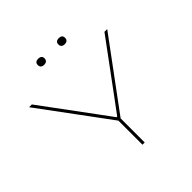

<svg xmlns="http://www.w3.org/2000/svg" viewBox="-205 -978 1150 1150"><g transform="rotate(-45 370.0 -403.0)"><path d="M361.5 -202.5 39 -639H62.5L293 -327L367 -226.5H373L447.5 -327L677.5 -639H701L378.5 -202.5ZM360.5 0V-219H379.5V0ZM283 -754.5Q269.5 -754.5 262 -761Q254.5 -767.5 254.5 -780V-782Q254.5 -793.5 262 -799.8Q269.5 -806 283 -806Q296 -806 303.8 -799.8Q311.5 -793.5 311.5 -782V-780Q311.5 -767.5 303.8 -761Q296 -754.5 283 -754.5ZM457.5 -754.5Q444 -754.5 436.5 -761Q429 -767.5 429 -780V-782Q429 -793.5 436.5 -799.8Q444 -806 457.5 -806Q470.5 -806 478 -799.8Q485.5 -793.5 485.5 -782V-780Q485.5 -767.5 478 -761Q470.5 -754.5 457.5 -754.5Z"/></g></svg>

Font: Anek Latin Expanded Thin
Style: Regular
Weight: 250
Width: 7
Designer: Yesha Goshar
Foundry: Ek Type
Version: Version 1.003